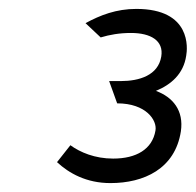

<svg xmlns="http://www.w3.org/2000/svg" viewBox="-20 -860 439 431"><path d="M108 -496C135 -471 174 -449 228 -449C303 -449 373 -481 386 -565C393 -612 368 -642 330 -656C364 -670 392 -694 398 -735C401 -751 410 -840 286 -840C241 -840 205 -826 172 -808L206 -776C226 -782 248 -786 274 -786C318 -786 348 -769 342 -733C335 -691 293 -678 251 -678H225L243 -628C308 -628 333 -590 329 -567C322 -525 286 -504 234 -504C193 -504 160 -518 138 -534Z"/></svg>

Font: Charger Pro
Style: NarObl
Weight: 400
Designer: Jasper
Foundry: Cannot Into Space Fonts
Version: Version 1.09